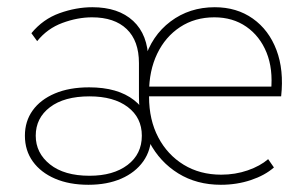

<svg xmlns="http://www.w3.org/2000/svg" viewBox="-20 -502 847 532"><path d="M592 10Q525 10 474 -21.5Q423 -53 394 -108Q365 -163 365 -235V-327Q365 -389 331 -421.5Q297 -454 235 -454Q195 -454 153 -438.5Q111 -423 83 -388L67 -410Q99 -449 145 -465.5Q191 -482 236 -482Q308 -482 349 -444Q390 -406 391 -335H380Q400 -403 452.5 -442.5Q505 -482 575 -482Q636 -482 680.5 -450.5Q725 -419 746 -363.5Q767 -308 759 -235H383V-262H745L731 -250Q737 -311 718.5 -356.5Q700 -402 662.5 -428Q625 -454 574 -454Q520 -454 479 -427Q438 -400 415.5 -353Q393 -306 393 -245V-234Q393 -170 418.5 -121.5Q444 -73 489 -45.5Q534 -18 593 -18Q632 -18 666.5 -30Q701 -42 723 -61L739 -38Q714 -16 675 -3Q636 10 592 10ZM225 10Q172 10 132.5 -7Q93 -24 71 -54.5Q49 -85 49 -126Q49 -166 70.5 -196Q92 -226 132 -243Q172 -260 227 -260Q306 -260 351.5 -224.5Q397 -189 397 -128H399Q399 -86 377 -55Q355 -24 316 -7Q277 10 225 10ZM228 -15Q294 -15 333.5 -45Q373 -75 373 -126Q373 -176 334 -205.5Q295 -235 228 -235Q158 -235 118.5 -205Q79 -175 79 -126Q79 -78 118.5 -46.5Q158 -15 228 -15Z"/></svg>

Font: SUSE Thin
Style: Regular
Weight: 250
Designer: Rene Bieder
Foundry: SUSE
Version: Version 1.000